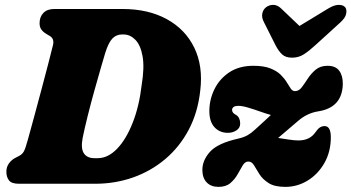

<svg xmlns="http://www.w3.org/2000/svg" viewBox="-20 -736 1407 769"><path d="M5.5 -48Q5.5 -67.5 16 -81.8Q26.5 -96 41 -103.5L56.5 -111.5Q69 -118 75.5 -129.5Q82 -141 92 -178Q103.5 -219.5 118 -273Q132.5 -326.5 147 -381Q161.5 -435.5 173.5 -481.5Q185.5 -527.5 192 -554.5Q198.5 -580.5 180 -591.5L166 -600Q153 -607.5 145.8 -617.5Q138.5 -627.5 138.5 -643Q138.5 -668.5 153.8 -684.2Q169 -700 197.5 -700H470.5Q574 -700 648.2 -659.2Q722.5 -618.5 758.2 -544.8Q794 -471 782 -373Q772.5 -285.5 735.8 -216.2Q699 -147 641.8 -98.8Q584.5 -50.5 512.8 -25.2Q441 0 361 0H56Q26 0 15.8 -13.8Q5.5 -27.5 5.5 -48ZM371.5 -102.5Q412.5 -102.5 448.8 -140Q485 -177.5 511.2 -243.8Q537.5 -310 547.5 -396Q559 -466 551 -510.8Q543 -555.5 522 -576.8Q501 -598 475 -598H468.5Q446 -598 430.2 -581.8Q414.5 -565.5 401.5 -524Q396 -505.5 384 -464.5Q372 -423.5 357.8 -372.2Q343.5 -321 331 -270.8Q318.5 -220.5 311 -183.5Q303 -141 316 -121.8Q329 -102.5 358 -102.5ZM1305 -186.5Q1305 -128.5 1279.5 -83.5Q1254 -38.5 1212.5 -13Q1171 12.5 1123 12.5Q1079.5 12.5 1055.8 -2.8Q1032 -18 1019.2 -38.2Q1006.5 -58.5 997.5 -73.8Q988.5 -89 974.5 -89Q961.5 -89 952.2 -73.8Q943 -58.5 931.8 -38.2Q920.5 -18 902.8 -2.8Q885 12.5 855 12.5Q825 12.5 807.8 -5.5Q790.5 -23.5 790.5 -55.5Q790.5 -94 821.2 -128.2Q852 -162.5 935 -181Q956.5 -186 971.2 -194.2Q986 -202.5 1001.5 -217Q1023 -236.5 1038.2 -250.5Q1053.5 -264.5 1065 -275.5Q1045 -281 1020.5 -289.8Q996 -298.5 973.2 -305.2Q950.5 -312 935.5 -312Q921 -312 915.2 -307.2Q909.5 -302.5 909.5 -296Q909.5 -284 924 -276.5Q933.5 -271.5 937.8 -262Q942 -252.5 942 -241.5Q942 -223.5 927 -213.8Q912 -204 893 -204Q859.5 -204 839 -226.5Q818.5 -249 818.5 -291Q818.5 -337 838.8 -378.5Q859 -420 898.2 -446.2Q937.5 -472.5 995 -472.5Q1036.5 -472.5 1062.5 -462.2Q1088.5 -452 1104 -436.8Q1119.5 -421.5 1128.5 -406.5Q1137.5 -391.5 1144.5 -381.2Q1151.5 -371 1161.5 -371Q1177 -371 1188.5 -386.2Q1200 -401.5 1213 -421.5Q1226 -441.5 1244.5 -457Q1263 -472.5 1292 -472.5Q1324 -472.5 1338.8 -452.5Q1353.5 -432.5 1353 -399.5Q1351 -305 1254.5 -290Q1209.5 -283 1172.5 -250.5Q1143.5 -225.5 1124.8 -209.8Q1106 -194 1094 -183.5Q1113 -181 1135.2 -177.2Q1157.5 -173.5 1175.5 -173.5Q1221 -173.5 1243.5 -206.5Q1253.5 -221 1262 -226Q1270.5 -231 1280 -231Q1305 -231 1305 -186.5ZM1243 -555Q1218 -532 1197 -518.5Q1176 -505 1150 -505Q1124 -505 1109.8 -518.2Q1095.5 -531.5 1083.5 -555L1036.5 -648.5Q1027.5 -666 1030.5 -681.5Q1033.5 -697 1045 -706.5Q1058 -716.5 1074.2 -716.5Q1090.5 -716.5 1105 -703L1179.5 -632L1296.5 -703Q1319.5 -716.5 1337 -716.5Q1354.5 -716.5 1363 -706.5Q1369.5 -697.5 1366.5 -681Q1363.5 -664.5 1343 -646Z"/></svg>

Font: Fraunces 72pt S100 Black
Style: Italic
Weight: 900
Italic angle: -16°
Version: Version 1.000; ttfautohint (v1.8.3)